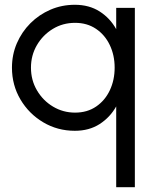

<svg xmlns="http://www.w3.org/2000/svg" viewBox="-20 -533 644 803"><path d="M293 14Q220.5 14 160.8 -21.5Q101 -57 65.5 -117Q30 -177 30 -250Q30 -304.5 50.5 -352Q71 -399.5 107.2 -435.8Q143.5 -472 191 -492.5Q238.5 -513 293 -513Q353 -513 396.8 -485Q440.5 -457 466 -411V-500H544V250H466V-88Q440.5 -42.5 396.8 -14.2Q353 14 293 14ZM294 -437.5Q242.5 -437.5 200.8 -412Q159 -386.5 134.2 -344Q109.5 -301.5 109.5 -250Q109.5 -197.5 134.8 -154.8Q160 -112 202 -87Q244 -62 294 -62Q345 -62 382.2 -87.5Q419.5 -113 439.5 -155.8Q459.5 -198.5 459.5 -250Q459.5 -302 439.2 -344.5Q419 -387 381.8 -412.2Q344.5 -437.5 294 -437.5Z"/></svg>

Font: Urbanist
Style: Regular
Weight: 400
Designer: Corey Hu
Foundry: Corey Hu
Version: Version 1.330; ttfautohint (v1.8.4.7-5d5b)